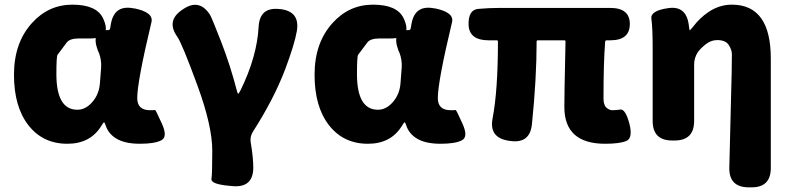

<svg xmlns="http://www.w3.org/2000/svg" viewBox="-20 -603 3395 824"><path d="M269 14Q164 14 102 -65.5Q40 -145 40 -282Q40 -419 117 -504Q188 -583 291 -583Q394 -583 422 -525Q463 -438 367 -438H319Q279 -438 266 -420Q253 -402 227 -368Q222 -361 222 -285Q222 -132 312 -132Q348 -132 377 -166Q406 -200 409 -248L414 -313Q416 -345 405 -375L400 -386Q367 -474 446 -474Q451 -474 453 -483L456 -501Q471 -584 554 -567H557Q640 -550 630 -508Q569 -253 569 -182Q569 -130 624 -130Q643 -130 645.5 -131Q648 -132 674 -74Q701 -16 672.5 -1Q644 14 581 14Q518 14 481.5 -7Q445 -28 433 -66Q429 -78 426.5 -78Q424 -78 415 -63Q368 14 269 14Z M970 195Q884 188 887.5 165Q891 142 891 44Q891 -63 827 -237Q761 -417 741 -445Q692 -514 762 -561L765 -563Q835 -611 881 -540Q889 -527 929 -424Q969 -321 997 -212Q1000 -201 1002.5 -201Q1005 -201 1012 -215Q1083 -359 1090 -489Q1095 -574 1180 -564H1183Q1268 -554 1254 -470Q1244 -412 1204 -306Q1156 -179 1065 -37Q1052 -16 1056 8Q1067 74 1067 116Q1067 202 981 196Z M1559 14Q1454 14 1392 -65.5Q1330 -145 1330 -282Q1330 -419 1407 -504Q1478 -583 1581 -583Q1684 -583 1712 -525Q1753 -438 1657 -438H1609Q1569 -438 1556 -420Q1543 -402 1517 -368Q1512 -361 1512 -285Q1512 -132 1602 -132Q1638 -132 1667 -166Q1696 -200 1699 -248L1704 -313Q1706 -345 1695 -375L1690 -386Q1657 -474 1736 -474Q1741 -474 1743 -483L1746 -501Q1761 -584 1844 -567H1847Q1930 -550 1920 -508Q1859 -253 1859 -182Q1859 -130 1914 -130Q1933 -130 1935.5 -131Q1938 -132 1964 -74Q1991 -16 1962.5 -1Q1934 14 1871 14Q1808 14 1771.5 -7Q1735 -28 1723 -66Q1719 -78 1716.5 -78Q1714 -78 1705 -63Q1658 14 1559 14Z M2577 14Q2402 14 2402 -144Q2402 -187 2403 -230L2407 -425Q2407 -430 2402 -430H2288Q2283 -430 2283 -425Q2283 -266 2263 -71Q2255 14 2170 2L2163 1Q2078 -12 2094 -95Q2117 -215 2117 -425Q2117 -430 2112 -430H2077Q1994 -430 1991 -496Q1989 -562 2034 -565Q2080 -569 2124 -569H2599Q2683 -569 2683 -500Q2683 -430 2599 -430H2584Q2577 -430 2577 -423Q2570 -333 2570 -181Q2570 -152 2582.5 -141Q2595 -130 2608 -130Q2621 -130 2643 -133Q2664 -135 2681 -73Q2697 -10 2668 2Q2639 14 2577 14Z M3192 201Q3108 200 3110 116L3120 -289Q3121 -330 3121 -371Q3121 -389 3107.5 -410Q3094 -431 3058 -431Q3031 -431 3008 -412.5Q2985 -394 2974 -378Q2959 -354 2959 -326V-84Q2959 0 2875 0H2865Q2781 0 2781 -84V-392Q2781 -487 2775.5 -522Q2770 -557 2847 -568Q2925 -580 2936 -496L2938 -481Q2939 -473 2940.5 -473Q2942 -473 2955 -489Q2983 -526 3020 -551Q3067 -583 3121 -583Q3288 -583 3288 -352V118Q3288 202 3204 201Z"/></svg>

Font: Resource Han Rounded TW Heavy
Style: Regular
Weight: 900
Designer: Cyano Hao (round all glyphs); Ryoko NISHIZUKA 西塚涼子 (kana, bopomofo & ideographs); Paul D. Hunt (Latin, Greek & Cyrillic)
Foundry: Cyano Hao
Version: 0.990